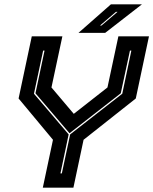

<svg xmlns="http://www.w3.org/2000/svg" viewBox="-20 -868 709 888"><path d="M178 0 225 -221.5 66 -412.5 127 -700H268.5L218 -463.5L325 -337H315.5L477 -463.5L527.5 -700H669L608 -412.5L366.5 -221.5L319.5 0ZM259.5 -66H266L304.5 -246.5L545.5 -434.5L587.5 -634H581L538.5 -436.5L302.5 -252.5H301L144 -436.5L186 -634H179.5L137 -434.5L297.5 -246.5ZM343 -716 493 -848H636.5L466.5 -716ZM442.5 -750H449.5L523.5 -813H516Z"/></svg>

Font: Tourney ExtraBold
Style: Italic
Weight: 800
Italic angle: -12°
Version: Version 1.015